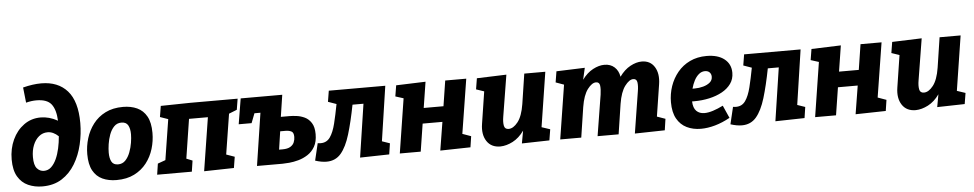

<svg xmlns="http://www.w3.org/2000/svg" viewBox="-42 -1138 7610 1500"><g transform="rotate(-5 3762.5 -388.0)"><path d="M242 13Q181 13 130.5 -9.5Q80 -32 50 -82.5Q20 -133 20 -217Q20 -302 52.5 -372Q85 -442 142.5 -483.5Q200 -525 274 -525Q306 -525 339.5 -516Q373 -507 407 -488Q403 -575 369.5 -618Q336 -661 252 -661Q214 -661 171 -650L158 -770Q236 -790 301 -790Q433 -790 506 -707.5Q579 -625 579 -455Q579 -371 559.5 -287.5Q540 -204 499 -136Q458 -68 394.5 -27.5Q331 13 242 13ZM187 -221Q187 -158 209.5 -132.5Q232 -107 264 -107Q297 -107 321 -129.5Q345 -152 362 -189Q379 -226 389 -272Q399 -318 403 -366Q362 -405 318 -405Q279 -405 249.5 -380.5Q220 -356 203.5 -314.5Q187 -273 187 -221Z M922 -551Q984 -551 1032 -529Q1080 -507 1107 -458.5Q1134 -410 1134 -329Q1134 -265 1115.5 -204Q1097 -143 1059 -94Q1021 -45 962.5 -15.5Q904 14 823 14Q761 14 713 -8Q665 -30 638.5 -78.5Q612 -127 612 -207Q612 -270 630.5 -331Q649 -392 687 -442Q725 -492 783.5 -521.5Q842 -551 922 -551ZM899 -430Q864 -430 841 -406Q818 -382 804.5 -345.5Q791 -309 785.5 -271Q780 -233 780 -205Q780 -160 794.5 -133.5Q809 -107 845 -107Q880 -107 903 -131Q926 -155 940 -192Q954 -229 960 -267Q966 -305 966 -333Q966 -377 951 -403.5Q936 -430 899 -430Z M1510 5 1576 -413H1428L1380 -105L1427 -86L1414 0H1142L1155 -86L1216 -108L1266 -425L1203 -447L1217 -533L1447 -537H1820L1806 -451L1743 -426L1693 -110L1758 -87L1744 0Z M1925 0 1988 -412H1941L1912 -337H1811L1844 -537H2170L2144 -366H2212Q2235 -366 2267 -362Q2299 -358 2330 -343.5Q2361 -329 2382 -296.5Q2403 -264 2403 -208Q2403 -149 2381 -110.5Q2359 -72 2324 -49.5Q2289 -27 2250.5 -16.5Q2212 -6 2178.5 -3Q2145 0 2125 0ZM2171 -254H2129L2108 -112H2135Q2174 -112 2196 -125Q2218 -138 2226.5 -158.5Q2235 -179 2235 -201Q2235 -236 2216 -245Q2197 -254 2171 -254Z M2381 -2 2413 -136Q2419 -135 2425.5 -134.5Q2432 -134 2437 -134Q2484 -134 2510.5 -172Q2537 -210 2553.5 -276.5Q2570 -343 2586 -428L2521 -451L2535 -537H2978L2914 -107L2975 -86L2962 0L2733 5L2796 -412H2710Q2684 -278 2655 -182.5Q2626 -87 2583 -36.5Q2540 14 2470 14Q2430 14 2381 -2Z M3045 0 3112 -427 3049 -447 3063 -533 3294 -541 3262 -338H3417L3448 -537H3613L3545 -110L3612 -86L3599 0L3362 5L3398 -217H3243L3209 0Z M3833 14Q3761 14 3726.5 -39Q3692 -92 3705 -174L3744 -426L3682 -447L3696 -533L3928 -541L3875 -215Q3868 -174 3873.5 -145.5Q3879 -117 3909 -117Q3946 -117 3981.5 -162Q4017 -207 4032 -301L4068 -537H4233L4166 -108L4232 -86L4218 0L4002 5L4020 -94Q3981 -39 3931 -13Q3881 13 3833 14Z M4888 5 4940 -322Q4947 -363 4943 -391.5Q4939 -420 4912 -420Q4881 -420 4846.5 -374.5Q4812 -329 4797 -236L4761 0H4596L4648 -322Q4654 -363 4650.5 -391.5Q4647 -420 4620 -420Q4588 -420 4553.5 -374.5Q4519 -329 4504 -236L4468 0H4303L4370 -424L4306 -447L4320 -533L4543 -541L4522 -449Q4560 -501 4607 -526Q4654 -551 4697 -551Q4745 -551 4776 -523Q4807 -495 4815 -447Q4853 -500 4900 -525.5Q4947 -551 4990 -551Q5057 -551 5090 -498Q5123 -445 5110 -362L5071 -112L5136 -89L5123 0Z M5406 13Q5344 13 5295 -11Q5246 -35 5218 -85Q5190 -135 5190 -214Q5190 -279 5210.5 -339Q5231 -399 5270.5 -447Q5310 -495 5367.5 -522.5Q5425 -550 5498 -550Q5587 -550 5637.5 -510Q5688 -470 5688 -402Q5688 -353 5662 -316.5Q5636 -280 5591.5 -255.5Q5547 -231 5490.5 -218.5Q5434 -206 5373 -206Q5364 -206 5355 -206Q5357 -154 5381 -130.5Q5405 -107 5444 -107Q5474 -107 5511.5 -119Q5549 -131 5591 -152L5635 -53Q5576 -20 5517.5 -3.5Q5459 13 5406 13ZM5475 -433Q5449 -433 5427.5 -415Q5406 -397 5391 -368Q5376 -339 5367 -305Q5374 -305 5384 -305Q5419 -305 5451.5 -314Q5484 -323 5504.5 -340.5Q5525 -358 5525 -385Q5525 -406 5512 -419.5Q5499 -433 5475 -433Z M5638 -2 5670 -136Q5676 -135 5682.5 -134.5Q5689 -134 5694 -134Q5741 -134 5767.5 -172Q5794 -210 5810.5 -276.5Q5827 -343 5843 -428L5778 -451L5792 -537H6235L6171 -107L6232 -86L6219 0L5990 5L6053 -412H5967Q5941 -278 5912 -182.5Q5883 -87 5840 -36.5Q5797 14 5727 14Q5687 14 5638 -2Z M6302 0 6369 -427 6306 -447 6320 -533 6551 -541 6519 -338H6674L6705 -537H6870L6802 -110L6869 -86L6856 0L6619 5L6655 -217H6500L6466 0Z M7090 14Q7018 14 6983.5 -39Q6949 -92 6962 -174L7001 -426L6939 -447L6953 -533L7185 -541L7132 -215Q7125 -174 7130.5 -145.5Q7136 -117 7166 -117Q7203 -117 7238.5 -162Q7274 -207 7289 -301L7325 -537H7490L7423 -108L7489 -86L7475 0L7259 5L7277 -94Q7238 -39 7188 -13Q7138 13 7090 14Z"/></g></svg>

Font: Bitter ExtraBold
Style: Italic
Weight: 800
Italic angle: -9°
Designer: Sol Matas, and Bitter project Authors
Foundry: Sol Matas
Version: Version 2.001